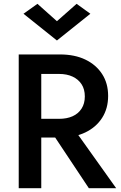

<svg xmlns="http://www.w3.org/2000/svg" viewBox="-20 -985 635 1005"><path d="M223 -334 445 0H588L350 -334ZM78 -700V0H196V-700ZM148 -598H289Q330 -598 360 -584Q390 -570 407 -544Q424 -518 424 -480Q424 -443 407 -416.5Q390 -390 360 -376.5Q330 -363 289 -363H148V-265H294Q371 -265 427 -292Q483 -319 514.5 -368Q546 -417 546 -483Q546 -549 514.5 -597.5Q483 -646 427 -673Q371 -700 294 -700H148ZM278 -874 176 -965 103 -913 278 -773 453 -913 381 -965Z"/></svg>

Font: Jost Medium
Style: Regular
Weight: 500
Version: Version 3.710